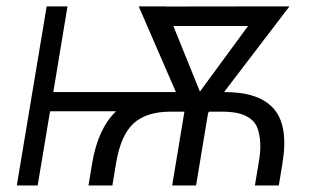

<svg xmlns="http://www.w3.org/2000/svg" viewBox="-20 -565 1000 585"><path d="M185.7 -545.5 142.4 -284.4H516L402.7 -545.5H484V-545.1L779.5 -545.5H861.9L662.6 -284.4H666.2Q770.6 -284.4 815 -232.6Q859.4 -180.8 840.6 -67.1L829.5 0H756.7L767.8 -67.1Q774.5 -103 772.9 -129.6Q771.3 -156.2 764.6 -174.4Q757.8 -192.5 742.5 -203.7Q727.3 -214.8 706.5 -219.8Q685.7 -224.8 656.2 -224.8H617.2L614 -220.5L577.4 0H504.6L541.9 -224.8H500Q426.5 -224.8 387.3 -189.3Q348 -153.8 333.5 -67.1L322.4 0H249.6L260.7 -67.1Q278.4 -172.9 333.5 -225.9H132.5L94.8 0H31.2L122.2 -545.5ZM589.1 -285.9 735.8 -485.8H508.2Z"/></svg>

Font: Karasuma Gothic
Style: Light Italic
Weight: 300
Italic angle: 9.39998°
Designer: Rasmus Andersson / Ryoko Nishizuka
Foundry: rsms
Version: Version 1.00